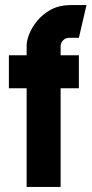

<svg xmlns="http://www.w3.org/2000/svg" viewBox="-20 -737 361 757"><path d="M85 0V-389H15V-519H85V-558Q85 -576 95 -602Q105 -628 126 -654Q147 -680 179 -698Q211 -716 254 -717H321L291 -588H255Q240 -588 232 -581Q224 -574 221.5 -567Q219 -560 219 -558V-519H291V-389H219V0Z"/></svg>

Font: Stick No Bills ExtraLight ExtraBold
Style: Regular
Weight: 800
Version: Version 2.000